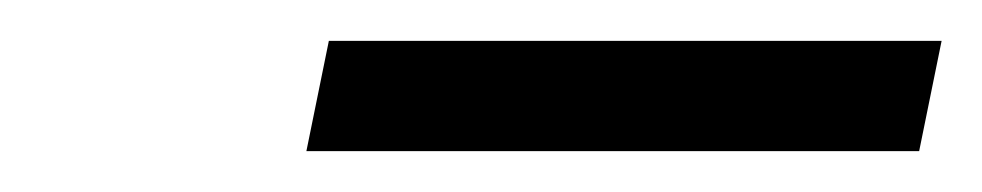

<svg xmlns="http://www.w3.org/2000/svg" viewBox="-20 -688 481 94"><path d="M141 -668H441L430 -614H130Z"/></svg>

Font: Prompt Light
Style: Italic
Weight: 300
Italic angle: -12°
Designer: Katatrad Team
Foundry: CadsonDemak
Version: Version 1.000